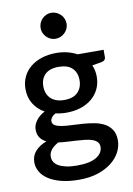

<svg xmlns="http://www.w3.org/2000/svg" viewBox="-99 -801 722 1044"><g transform="rotate(-10 262.0 -278.5)"><path d="M247.5 -519C218.8 -519 192.4 -515.2 168.3 -507.5C144.1 -499.8 123.2 -488.8 105.5 -474.5C87.8 -460.2 74.1 -442.8 64.3 -422.5C54.4 -402.2 49.5 -379.3 49.5 -354C49.5 -323 56.8 -295.8 71.3 -272.5C85.8 -249.2 105.7 -230.5 131 -216.5C120 -210.8 110.4 -204.5 102.3 -197.5C94.1 -190.5 87.3 -183.1 81.8 -175.2C76.3 -167.4 72.2 -159.5 69.5 -151.5C66.8 -143.5 65.5 -135.8 65.5 -128.5C65.5 -109.5 69.8 -94.2 78.3 -82.5C86.8 -70.8 98 -61.7 112 -55C86 -45.3 65.4 -32 50.3 -15C35.1 2 27.5 22.5 27.5 46.5C27.5 64.2 32.1 81.2 41.3 97.5C50.4 113.8 64.4 128.3 83.3 140.8C102.1 153.3 125.6 163.2 153.8 170.5C181.9 177.8 215 181.5 253 181.5C291.3 181.5 325.5 176.6 355.5 166.8C385.5 156.9 410.9 143.8 431.8 127.5C452.6 111.2 468.5 92.5 479.5 71.5C490.5 50.5 496 29 496 7C496 -17 491.2 -36.5 481.5 -51.5C471.8 -66.5 459.1 -78.4 443.3 -87.2C427.4 -96.1 409.3 -102.4 389 -106.3C368.7 -110.1 348 -112.8 327 -114.5C306 -116.2 285.3 -117.3 265 -118C244.7 -118.7 226.6 -120.2 210.8 -122.5C194.9 -124.8 182.2 -128.7 172.5 -134C162.8 -139.3 158 -147.5 158 -158.5C158 -165.2 160.3 -171.7 165 -178C169.7 -184.3 176.8 -190.3 186.5 -196C196.2 -194 206.1 -192.4 216.2 -191.3C226.4 -190.1 236.8 -189.5 247.5 -189.5C275.5 -189.5 301.5 -193.3 325.5 -201C349.5 -208.7 370.2 -219.7 387.5 -234C404.8 -248.3 418.4 -265.7 428.2 -286C438.1 -306.3 443 -329 443 -354C443 -377 438.7 -398.5 430 -418.5L481 -427C497 -430 505 -438.2 505 -451.5V-491.5H362C346 -500.2 328.4 -506.9 309.2 -511.8C290.1 -516.6 269.5 -519 247.5 -519ZM397 25C397 48 385.2 66.8 361.5 81.5C337.8 96.2 302.3 103.5 255 103.5C231.3 103.5 211.1 101.7 194.2 98C177.4 94.3 163.6 89.3 152.7 83C141.9 76.7 133.9 69.2 128.7 60.5C123.6 51.8 121 42.5 121 32.5C121 17.2 126 3.7 136 -8C146 -19.7 159 -29.7 175 -38C191 -35.7 207.7 -34.1 225 -33.3C242.3 -32.4 259.2 -31.5 275.5 -30.5C291.8 -29.5 307.4 -28.2 322.2 -26.5C337.1 -24.8 350 -22 361 -18C372 -14 380.7 -8.6 387.2 -1.8C393.7 5.1 397 14 397 25ZM247.5 -259.5C231.2 -259.5 216.7 -261.8 204.2 -266.3C191.7 -270.8 181.3 -277.1 173 -285.3C164.7 -293.4 158.3 -303.2 154 -314.5C149.7 -325.8 147.5 -338.2 147.5 -351.5C147.5 -379.5 155.9 -401.7 172.7 -418C189.6 -434.3 214.5 -442.5 247.5 -442.5C280.8 -442.5 305.8 -434.3 322.5 -418C339.2 -401.7 347.5 -379.5 347.5 -351.5C347.5 -324.2 339.2 -302 322.5 -285C305.8 -268 280.8 -259.5 247.5 -259.5ZM331.5 -666.5C331.5 -676.5 329.6 -685.9 325.7 -694.8C321.9 -703.6 316.7 -711.3 310 -717.8C303.3 -724.3 295.6 -729.4 286.7 -733.3C277.9 -737.1 268.7 -739 259 -739C249.3 -739 240.2 -737.1 231.7 -733.3C223.2 -729.4 215.7 -724.3 209.2 -717.8C202.7 -711.3 197.6 -703.6 193.7 -694.8C189.9 -685.9 188 -676.5 188 -666.5C188 -656.8 189.9 -647.8 193.7 -639.3C197.6 -630.8 202.7 -623.3 209.2 -616.8C215.7 -610.3 223.2 -605.1 231.7 -601.3C240.2 -597.4 249.3 -595.5 259 -595.5C268.7 -595.5 277.9 -597.4 286.7 -601.3C295.6 -605.1 303.3 -610.3 310 -616.8C316.7 -623.3 321.9 -630.8 325.7 -639.3C329.6 -647.8 331.5 -656.8 331.5 -666.5Z"/></g></svg>

Font: Lato Semibold
Style: Regular
Weight: 600
Designer: Lukasz Dziedzic
Foundry: tyPoland Lukasz Dziedzic
Version: Version 2.006; 2014-01-15